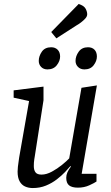

<svg xmlns="http://www.w3.org/2000/svg" viewBox="-20 -945 563 971"><path d="M146 6Q124 6 106.5 -2Q89 -10 79 -28.5Q69 -47 69 -77Q69 -88 70.5 -101.5Q72 -115 74 -127.5Q76 -140 77 -149L127 -434L49 -451V-488L200 -507V-438L156 -155Q155 -149 153.5 -140Q152 -131 151.5 -122.5Q151 -114 151 -105Q151 -85 159.5 -73.5Q168 -62 190 -62Q215 -62 242.5 -77Q270 -92 294 -111.5Q318 -131 330 -144L392 -501L470 -513L393 -66H468V-27Q458 -20 432 -8Q406 4 374 4Q344 4 329.5 -7.5Q315 -19 315 -46Q315 -60 321 -73.5Q327 -87 339 -103L336 -105Q327 -94 309.5 -75.5Q292 -57 267.5 -38Q243 -19 212.5 -6.5Q182 6 146 6ZM407 -594Q387 -594 374.5 -606.5Q362 -619 362 -637Q362 -661 378 -683.5Q394 -706 425 -706Q446 -706 458 -693.5Q470 -681 470 -659Q470 -637 454 -615.5Q438 -594 407 -594ZM220 -594Q200 -594 188 -606.5Q176 -619 176 -637Q176 -661 191.5 -683.5Q207 -706 239 -706Q259 -706 271.5 -693.5Q284 -681 284 -659Q284 -637 267.5 -615.5Q251 -594 220 -594ZM265 -751 239 -783 378 -925Q405 -916 413 -901Q421 -886 421 -873Q421 -862 411.5 -851.5Q402 -841 389.5 -831.5Q377 -822 366 -816Z"/></svg>

Font: Faustina
Style: Italic
Weight: 400
Italic angle: -8°
Designer: Alfonso Garcia
Foundry: http://www.omnibus-type.com
Version: Version 1.200